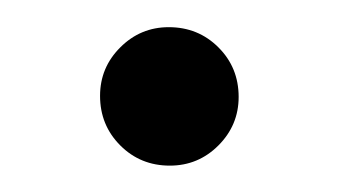

<svg xmlns="http://www.w3.org/2000/svg" viewBox="-20 -287 250 142"><path d="M105.6 -164.5Q83.9 -164.5 69 -179.4Q54 -194.4 54 -216.1Q54 -237.1 69 -252Q83.9 -266.9 104.8 -266.9Q126.6 -266.9 141.5 -252Q156.5 -237.1 156.5 -215.3Q156.5 -194.4 141.5 -179.4Q126.6 -164.5 105.6 -164.5Z"/></svg>

Font: Playfair 144pt SemiCondensed Light
Style: Regular
Weight: 300
Width: 4
Designer: Claus Eggers Sørensen
Foundry: Claus Eggers Sørensen
Version: Version 2.203